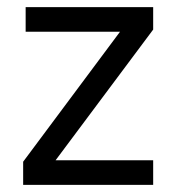

<svg xmlns="http://www.w3.org/2000/svg" viewBox="-20 -519 504 539"><path d="M410 -499H52V-430H317L45 -65V0H410V-69H136L410 -436V-499Z"/></svg>

Font: Maven Pro
Style: Regular
Weight: 400
Designer: Joe Prince
Foundry: Joe Prince
Version: Version 1.003